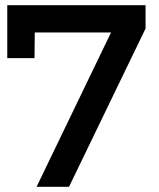

<svg xmlns="http://www.w3.org/2000/svg" viewBox="-20 -720 611 740"><path d="M8 -700H541V-610L246 0H121L408 -595H114L113 -496H8Z"/></svg>

Font: Montserrat-Arabic
Style: Regular
Weight: 400
Designer: Mohamed Gaber
Foundry: Kief Type Foundry
Version: Version 5.008;PS 005.008;hotconv 1.0.88;makeotf.lib2.5.64775